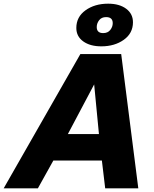

<svg xmlns="http://www.w3.org/2000/svg" viewBox="-66 -1024 839 1044"><path d="M593 -730 686 0H506L488 -151H224L140 0H-46L371 -730ZM303 -295H472L446 -565ZM349 -872Q349 -932 399 -968Q449 -1004 522 -1004Q583 -1004 620 -976.5Q657 -949 657 -903Q657 -843 607 -807.5Q557 -772 485 -772Q424 -772 386.5 -799Q349 -826 349 -872ZM460 -877Q460 -844 495 -844Q520 -844 533.5 -861Q547 -878 547 -898Q547 -931 511 -931Q486 -931 473 -914Q460 -897 460 -877Z"/></svg>

Font: Nacelle Heavy
Style: Italic
Weight: 800
Italic angle: -12°
Designer: Sora Sagano
Foundry: Sora Sagano
Version: Version 1.000;FEAKit 1.0